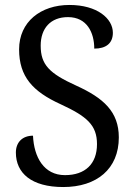

<svg xmlns="http://www.w3.org/2000/svg" viewBox="-20 -744 544 774"><path d="M235 10C370 10 459 -63 459 -190C459 -294 397 -349 287 -399C179 -448 144 -483 144 -560C144 -630 184 -675 254 -675C331 -675 360 -612 360 -548C407 -548 435 -569 435 -612C435 -669 372 -724 260 -724C144 -724 57 -656 57 -545C57 -435 112 -375 224 -324C330 -275 371 -240 371 -163C371 -83 323 -38 242 -38C157 -38 117 -110 113 -197C70 -197 44 -170 44 -129C44 -46 107 10 235 10Z"/></svg>

Font: Noto Serif Bengali SemiCondensed
Style: Regular
Weight: 400
Width: 4
Designer: Juan Bruce, Universal Thirst, Indian Type Foundry and the Monotype Design Team.
Foundry: Monotype Imaging Inc.
Version: Version 2.003